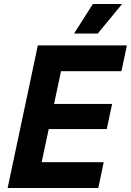

<svg xmlns="http://www.w3.org/2000/svg" viewBox="-20 -936 652 956"><path d="M18 0 168.4 -710H611.8L584.8 -581.6H283.8L249.2 -418.6H538.2L511.6 -293.4H222.6L187.4 -128.4H496.4L469.4 0ZM348.8 -769 442.4 -916.2H588L466.8 -769Z"/></svg>

Font: Geist Mono
Style: Italic
Weight: 400
Italic angle: -12°
Monospace: yes
Designer: Basement.studio, Andrés Briganti, Mateo Zaragoza
Foundry: Basement.studio, Vercel, Andrés Briganti, Guido Ferreyra, Mateo Zaragoza
Version: Version 1.500